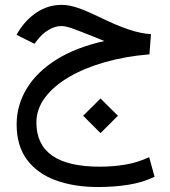

<svg xmlns="http://www.w3.org/2000/svg" viewBox="-20 -437 698 788"><path d="M408.2 -268.6Q398.9 -272.5 391.6 -275.4Q384.3 -278.3 363.8 -286.6Q314.5 -306.6 282.2 -318.4Q250 -330.1 232.9 -330.1Q205.1 -330.1 179 -314Q152.8 -297.9 134.8 -274.4L121.6 -257.3L47.9 -293.9L55.2 -306.6Q85.9 -356.9 132.1 -387Q178.2 -417 233.4 -417Q264.2 -417 301.3 -404.1Q338.4 -391.1 381.3 -370.1Q457 -333 507.3 -316.2Q557.6 -299.3 599.6 -296.9L593.3 -213.9Q495.6 -206.1 411.4 -182.1Q327.1 -158.2 263.7 -121.1Q200.2 -84 164.8 -36.6Q129.4 10.7 129.4 65.9Q129.4 247.1 389.6 247.1Q442.4 247.1 493.2 238.8Q543.9 230.5 592.3 208L614.3 288.6Q565.4 312 506.8 321.3Q448.2 330.6 382.8 330.6Q284.2 330.6 208.7 303Q133.3 275.4 90.8 218.5Q48.3 161.6 48.3 73.7Q48.3 -4.9 89.4 -73Q130.4 -141.1 210.4 -191.7Q290.5 -242.2 408.2 -268.6ZM321.3 38.1 392.6 -32.7 463.9 38.1 392.6 109.4Z"/></svg>

Font: Vazir UI
Style: Regular-UI
Weight: 400
Designer: Saber Rastikerdar
Foundry: Saber Rastikerdar
Version: Version 30.1.0